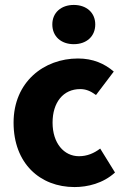

<svg xmlns="http://www.w3.org/2000/svg" viewBox="-20 -746 509 778"><path d="M282 12C335 12 398 -3 446 -47L386 -144C361 -125 333 -113 300 -113C239 -113 193 -166 193 -249C193 -331 236 -385 305 -385C327 -385 346 -378 369 -361L441 -456C404 -488 357 -509 296 -509C158 -509 35 -414 35 -249C35 -84 142 12 282 12ZM279 -567C330 -567 366 -598 366 -647C366 -695 330 -726 279 -726C228 -726 192 -695 192 -647C192 -598 228 -567 279 -567Z"/></svg>

Font: DAIFUKU Sans
Style: Bold
Weight: 700
Designer: Original font ‘Source Han Sans JP’ : Paul D. Hunt
Foundry: Daifuku
Version: Version 1.000